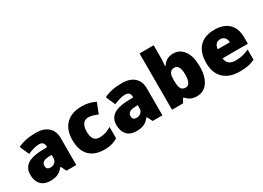

<svg xmlns="http://www.w3.org/2000/svg" viewBox="-16 -1497 3078 2244"><g transform="rotate(-30 1523.0 -375.0)"><path d="M559.1 0V-362.8C559.1 -425.8 539.6 -475.1 501 -510.3C461.9 -545.4 406.7 -563 335.9 -563C237.8 -563 156.2 -546.4 91.8 -513.2L147 -387.2C209 -414.6 260.3 -428.2 300.8 -428.2C345.7 -428.2 368.2 -405.3 368.2 -359.9V-352.1L275.9 -349.1C120.1 -341.8 36.1 -286.6 36.1 -168.9C36.1 -112.3 51.3 -68.4 81.1 -37.1C110.8 -5.9 151.9 9.8 204.1 9.8C246.6 9.8 280.8 3.9 307.6 -7.8C334.5 -19.5 360.4 -41.5 386.2 -73.2H390.1L426.8 0ZM285.2 -125C249 -125 231 -142.1 231 -175.8C231 -219.7 262.2 -242.7 325.2 -245.1L369.1 -247.1V-204.1C369.1 -180.7 360.8 -161.6 344.7 -147C328.1 -132.3 308.1 -125 285.2 -125Z M940.9 9.8C1009.8 9.8 1068.8 -6.3 1118.2 -39.1V-190.9C1066.9 -158.2 1013.2 -142.1 957 -142.1C891.6 -142.1 858.9 -186.5 858.9 -274.9C858.9 -362.8 894 -413.1 956.1 -413.1C998.5 -413.1 1034.7 -399.9 1081.1 -379.9L1137.2 -521C1080.6 -548.8 1020 -563 956.1 -563C862.8 -563 791 -537.6 740.7 -487.3C690.4 -437 665 -365.7 665 -273.9C665 -90.8 759.8 9.8 940.9 9.8Z M1721.2 0V-362.8C1721.2 -425.8 1701.7 -475.1 1663.1 -510.3C1624 -545.4 1568.8 -563 1498 -563C1399.9 -563 1318.4 -546.4 1253.9 -513.2L1309.1 -387.2C1371.1 -414.6 1422.4 -428.2 1462.9 -428.2C1507.8 -428.2 1530.3 -405.3 1530.3 -359.9V-352.1L1438 -349.1C1282.2 -341.8 1198.2 -286.6 1198.2 -168.9C1198.2 -112.3 1213.4 -68.4 1243.2 -37.1C1272.9 -5.9 1314 9.8 1366.2 9.8C1408.7 9.8 1442.9 3.9 1469.7 -7.8C1496.6 -19.5 1522.5 -41.5 1548.3 -73.2H1552.2L1588.9 0ZM1447.3 -125C1411.1 -125 1393.1 -142.1 1393.1 -175.8C1393.1 -219.7 1424.3 -242.7 1487.3 -245.1L1531.2 -247.1V-204.1C1531.2 -180.7 1522.9 -161.6 1506.8 -147C1490.2 -132.3 1470.2 -125 1447.3 -125Z M2189 -563C2127 -563 2079.1 -539.1 2042 -481.9H2035.2C2039.6 -532.2 2042 -567.4 2042 -587.9V-759.8H1851.1V0H2000L2030.3 -54.2H2042C2058.6 -36.1 2073.2 -22.9 2085.9 -15.1C2110.8 0.5 2142.1 9.8 2183.1 9.8C2246.6 9.8 2296.4 -15.6 2332 -66.9C2367.7 -117.7 2385.3 -188 2385.3 -277.8C2385.3 -367.2 2367.7 -437 2332.5 -487.3C2296.9 -537.6 2249 -563 2189 -563ZM2119.1 -413.1C2167 -413.1 2190.9 -368.7 2190.9 -279.8C2190.9 -190.4 2166 -144 2121.1 -144C2064.9 -144 2042 -180.7 2042 -271V-297.9C2042 -377.4 2065.9 -413.1 2119.1 -413.1Z M2761.2 9.8C2805.7 9.8 2843.8 6.8 2875.5 1C2907.2 -4.9 2938.5 -15.6 2968.3 -30.8V-168C2935.5 -152.8 2904.8 -142.1 2877 -135.7C2848.6 -129.4 2817.9 -126 2784.2 -126C2710.4 -126 2665.5 -163.1 2663.1 -225.1H3004.4V-310.1C3004.4 -391.6 2981.9 -454.6 2936.5 -498C2891.1 -541.5 2826.7 -563 2743.2 -563C2655.8 -563 2588.4 -538.1 2541 -488.3C2493.7 -438 2470.2 -366.2 2470.2 -272.9C2470.2 -182.6 2495.6 -112.8 2546.9 -64C2597.7 -14.6 2668.9 9.8 2761.2 9.8ZM2750 -433.1C2798.8 -433.1 2829.6 -398.4 2831.1 -345.2H2667C2672.4 -405.8 2705.1 -433.1 2750 -433.1Z"/></g></svg>

Font: Sahel Black
Style: Bold
Weight: 900
Foundry: Saber Rastikerdar (saber.rastikerdar@gmail.com)
Version: Version 3.4.0